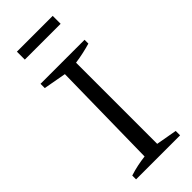

<svg xmlns="http://www.w3.org/2000/svg" viewBox="-269 -883 925 925"><g transform="rotate(-45 193.5 -420.5)"><path d="M46 0V-26Q74 -35 100.5 -40.5Q127 -46 153 -49L162 -601L46 -622V-651H346V-625Q322 -618 295 -612Q268 -606 239 -602V-49L346 -30V0ZM75 -787V-841H319V-787Z"/></g></svg>

Font: Piazzolla 24pt
Style: Regular
Weight: 400
Designer: Juan Pablo del Peral
Foundry: Huerta Tipografica
Version: Version 2.005